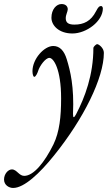

<svg xmlns="http://www.w3.org/2000/svg" viewBox="-119 -642 544 952"><path d="M240 -476C310 -476 391 -537 391 -600C391 -604 389 -612 382 -612C374 -612 369 -609 357 -586C332 -537 296 -520 250 -520C218 -520 207 -531 207 -552C207 -569 217 -585 217 -596C217 -609 208 -622 186 -622C161 -622 136 -596 136 -554C136 -516 173 -476 240 -476ZM-54 290C1 290 78 217 148 130C296 -53 396 -256 396 -380C396 -404 371 -423 363 -423C357 -423 344 -410 344 -404C344 -271 302 -159 258 -75C253 -66 249 -61 247 -61C244 -61 243 -66 243 -78C249 -211 230 -290 212 -348C199 -391 177 -414 145 -414C100 -414 42 -350 42 -289C42 -274 46 -261 51 -261C59 -261 68 -283 70 -290C77 -314 106 -355 126 -355C146 -355 184 -301 184 -154C184 -63 176 12 146 74C102 163 48 230 1 230C-11 230 -20 223 -29 215C-38 207 -47 198 -60 198C-79 198 -99 221 -99 248C-99 276 -74 290 -54 290Z"/></svg>

Font: EB Garamond
Style: Italic
Weight: 400
Italic angle: -17.2°
Designer: Georg Duffner and Octavio Pardo
Foundry: Georg Duffner
Version: Version 1.000;PS 001.000;hotconv 1.0.88;makeotf.lib2.5.64775